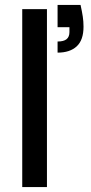

<svg xmlns="http://www.w3.org/2000/svg" viewBox="-20 -757 368 777"><path d="M70 0V-720H170V0ZM213 -544V-589Q238 -589 249.5 -598.5Q261 -608 261 -627V-647H213V-737H306Q312 -710 315 -690Q318 -670 318 -649Q318 -595 290.5 -569.5Q263 -544 213 -544Z"/></svg>

Font: DM Sans 10pt Medium
Style: Regular
Weight: 500
Version: Version 4.004;gftools[0.9.30]